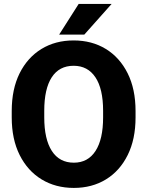

<svg xmlns="http://www.w3.org/2000/svg" viewBox="-20 -921 730 951"><path d="M651.4 -371.1V-339.4Q651.4 -231.4 612.5 -153.1Q573.7 -74.7 504.9 -32.5Q436 9.8 345.7 9.8Q255.4 9.8 186 -32.5Q116.7 -74.7 77.4 -153.1Q38.1 -231.4 38.1 -339.4V-371.1Q38.1 -479.5 77.1 -557.9Q116.2 -636.2 185.3 -678.5Q254.4 -720.7 344.7 -720.7Q435.1 -720.7 504.2 -678.5Q573.2 -636.2 612.3 -557.9Q651.4 -479.5 651.4 -371.1ZM490.7 -339.4V-372.1Q490.7 -481 452.6 -538.1Q414.6 -595.2 344.7 -595.2Q273.4 -595.2 236.3 -538.1Q199.2 -481 199.2 -372.1V-339.4Q199.2 -231.4 236.8 -173.3Q274.4 -115.2 345.7 -115.2Q415.5 -115.2 453.1 -173.3Q490.7 -231.4 490.7 -339.4ZM272.9 -749.5 369.6 -901.4H532.7L397.5 -749.5Z"/></svg>

Font: Vazirmatn RD ExtraBold
Style: Regular
Weight: 800
Designer: Saber Rastikerdar
Foundry: Saber Rastikerdar
Version: Version 32.102